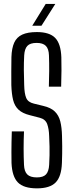

<svg xmlns="http://www.w3.org/2000/svg" viewBox="-20 -974 382 1000"><path d="M172.5 7Q103.5 7 73.2 -23.8Q43 -54.5 40 -125Q39.5 -156 39.5 -181.5Q39.5 -207 40 -232.8Q40.5 -258.5 41.5 -289.5H105Q103 -245 103 -201Q103 -157 105 -115Q106.5 -81 122 -65.5Q137.5 -50 172 -50Q205 -50 219.5 -65.5Q234 -81 236 -115Q237.5 -143 238 -165.2Q238.5 -187.5 238 -210.8Q237.5 -234 236 -265.5Q235 -302.5 225.8 -327.8Q216.5 -353 187.5 -360.5L135.5 -374Q97 -383.5 76.5 -402.8Q56 -422 48.2 -453.5Q40.5 -485 39 -531Q38.5 -563.5 38.8 -602Q39 -640.5 39.5 -676.5Q41 -723 54 -751.8Q67 -780.5 95.8 -793.8Q124.5 -807 172 -807Q238 -807 267.5 -776.5Q297 -746 299.5 -675.5Q300.5 -648 300.2 -607.8Q300 -567.5 298.5 -522.5H234.5Q236 -563.5 236.2 -604.2Q236.5 -645 235 -685.5Q234 -719.5 218.8 -735Q203.5 -750.5 171 -750.5Q137 -750.5 122.5 -735Q108 -719.5 106 -685.5Q104 -647.5 104.2 -608.8Q104.5 -570 106 -531Q107 -486.5 116.5 -464Q126 -441.5 156 -434.5L205 -422.5Q244.5 -413.5 265.2 -393.5Q286 -373.5 294 -341.8Q302 -310 303 -265.5Q304 -234.5 304 -213.2Q304 -192 303.8 -172Q303.5 -152 302.5 -125Q300 -54.5 270 -23.8Q240 7 172.5 7ZM148 -840 218 -953.5H268L196 -840Z"/></svg>

Font: Big Shoulders Display Thin
Style: Regular
Weight: 400
Version: Version 2.002